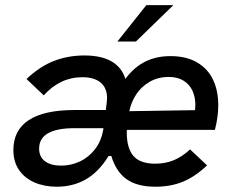

<svg xmlns="http://www.w3.org/2000/svg" viewBox="-20 -717 909 746"><path d="M32 -134Q32 -211.5 92 -250.5Q152 -289.5 269 -289.5H391L394 -312.5Q396 -328.5 396 -335Q396 -375.5 371 -396.2Q346 -417 300 -417Q213.5 -417 150 -346.5L83 -410Q135.5 -459.5 190.2 -480.5Q245 -501.5 307.5 -501.5Q374 -501.5 413.8 -478.2Q453.5 -455 467 -410.5Q500.5 -455.5 543.5 -477.2Q586.5 -499 642 -499Q704.5 -499 746.2 -474.2Q788 -449.5 808 -406.8Q828 -364 828 -309Q828 -262 815 -212.5H473L472.5 -203Q472.5 -141 498.5 -111Q524.5 -81 583.5 -81Q622.5 -81 655.2 -94.5Q688 -108 718.5 -136.5L784.5 -74.5Q739 -31 691.2 -11.2Q643.5 8.5 584 8.5Q512.5 8.5 471.5 -21Q430.5 -50.5 412.5 -111H402Q363 -48 313 -19.8Q263 8.5 201 8.5Q152.5 8.5 114.2 -8Q76 -24.5 54 -56.5Q32 -88.5 32 -134ZM381 -213 382 -219H270Q132 -219 132 -139.5Q132 -107.5 154.8 -90.5Q177.5 -73.5 217.5 -73.5Q255.5 -73.5 290 -89.5Q324.5 -105.5 349 -137Q373.5 -168.5 381 -213ZM737.5 -289Q739 -299 739 -310Q739 -339.5 728 -364Q717 -388.5 693.8 -403.2Q670.5 -418 636 -418Q594 -418 561.5 -399.2Q529 -380.5 509.2 -350.2Q489.5 -320 482.5 -285ZM548.5 -697H653.5L508 -555.5H436Z"/></svg>

Font: HK Grotesk Medium
Style: Italic
Weight: 500
Italic angle: -8°
Designer: Alfredo Marco Pradil
Foundry: Hanken Design Co.
Version: Version 3.004